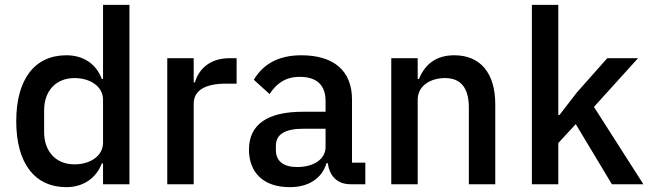

<svg xmlns="http://www.w3.org/2000/svg" viewBox="-20 -760 2683 792"><path d="M405 0H514V-740H405V-434H400C377 -497 323 -532 254 -532C122 -532 47 -432 47 -260C47 -88 122 12 254 12C323 12 377 -25 400 -86H405ZM287 -82C211 -82 162 -135 162 -215V-305C162 -385 211 -438 287 -438C354 -438 405 -402 405 -349V-171C405 -118 354 -82 287 -82Z M779 0V-332C779 -387 826 -415 913 -415H956V-520H927C844 -520 799 -473 784 -420H779V-520H670V0Z M1487 0V-89H1432V-350C1432 -467 1358 -532 1223 -532C1122 -532 1062 -490 1027 -431L1092 -372C1119 -413 1155 -443 1216 -443C1289 -443 1323 -407 1323 -343V-299H1229C1084 -299 1007 -247 1007 -143C1007 -48 1067 12 1175 12C1251 12 1307 -22 1327 -87H1332C1339 -36 1369 0 1426 0ZM1206 -71C1151 -71 1118 -94 1118 -141V-159C1118 -206 1156 -229 1231 -229H1323V-154C1323 -103 1274 -71 1206 -71Z M1703 0V-348C1703 -409 1759 -438 1816 -438C1881 -438 1914 -397 1914 -316V0H2023V-330C2023 -459 1961 -532 1854 -532C1774 -532 1731 -490 1708 -434H1703V-520H1594V0Z M2174 0H2283V-170L2355 -248L2504 0H2634L2430 -319L2612 -520H2485L2360 -379L2288 -286H2283V-740H2174Z"/></svg>

Font: IBMKR Medm
Style: Regular
Weight: 500
Designer: Mike Abbink; Paul van der Laan; Pieter van Rosmalen; Wujin Sim; Chorong Kim; Dohee Lee;
Foundry: Sandoll Inc.
Version: Version 1.002